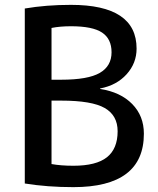

<svg xmlns="http://www.w3.org/2000/svg" viewBox="-20 -760 649 790"><path d="M192 -432H232Q342 -432 390.5 -460Q439 -488 439 -545Q439 -600 400 -626Q361 -652 272 -652Q227 -652 192 -645ZM192 -346V-85Q231 -78 282 -78Q376 -78 420 -113Q464 -148 464 -220Q464 -285 411 -315.5Q358 -346 232 -346ZM572 -210Q572 10 282 10Q175 10 82 -5V-725Q170 -740 272 -740Q542 -740 542 -560Q542 -500 501 -454.5Q460 -409 392 -396V-394Q476 -381 524 -332Q572 -283 572 -210Z"/></svg>

Font: M PLUS 1p Medium
Style: Regular
Weight: 500
Version: Version 1.062